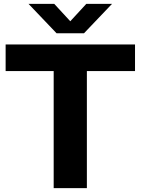

<svg xmlns="http://www.w3.org/2000/svg" viewBox="-20 -969 724 989"><path d="M256.5 0V-603H9V-740H675.5V-603H427.5V0ZM424.5 -949H557L412.5 -797.5H271.5L127 -949H259.5L342 -859.5Z"/></svg>

Font: Encode Sans Semi Expanded
Style: Bold
Weight: 700
Width: 6
Designer: Multiple Designers
Foundry: Impallari Type
Version: Version 2.000